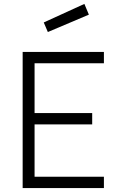

<svg xmlns="http://www.w3.org/2000/svg" viewBox="-20 -963 612 983"><path d="M96 0V-697H512V-639H157V-384H452V-326H157V-58H512V0ZM204 -848 412 -943 435 -888 225 -799Z"/></svg>

Font: TypoPRO Titillium Text
Style: 250 wt
Weight: 300
Designer: Accademia di Belle Arti di Urbino and others
Foundry: Accademia di Belle Arti di Urbino and others.
Version: Version 25.000